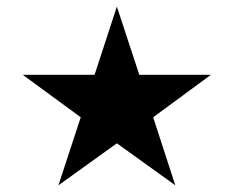

<svg xmlns="http://www.w3.org/2000/svg" viewBox="-20 -698 701 576"><path d="M263.7 -473.6 330.6 -678.2 397.9 -473.6H612.8L439.5 -346.2L505.9 -142.1L330.6 -268.1L155.3 -142.1L222.2 -346.2L48.3 -473.6Z"/></svg>

Font: Vazirmatn RD Black
Style: Regular
Weight: 900
Designer: Saber Rastikerdar
Foundry: Saber Rastikerdar
Version: Version 32.102